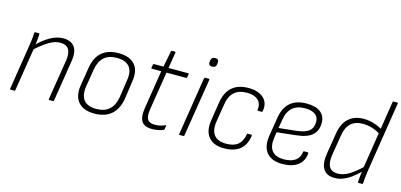

<svg xmlns="http://www.w3.org/2000/svg" viewBox="-63 -1084 3128 1496"><g transform="rotate(15 1501.0 -336.0)"><path d="M370 0Q363 0 364 -6L416 -330Q436 -454 337 -454Q293 -454 244.5 -424Q196 -394 139 -342L144 -382Q195 -434 247.5 -463.5Q300 -493 352 -493Q414 -493 443 -454Q472 -415 458 -333L406 -6Q405 0 399 0ZM58 0Q51 0 52 -6L109 -367Q114 -395 117 -424.5Q120 -454 121 -476Q121 -482 127 -482H156Q161 -482 162 -476Q161 -456 158.5 -428.5Q156 -401 152 -377L151 -365L94 -6Q93 0 87 0Z M734 11Q647 11 605 -37Q563 -85 576 -173L600 -321Q627 -493 799 -493Q886 -493 928.5 -446Q971 -399 957 -310L936 -162Q921 -77 871 -33Q821 11 734 11ZM740 -28Q806 -28 844.5 -62.5Q883 -97 894 -165L915 -308Q927 -380 895.5 -417Q864 -454 794 -454Q728 -454 690.5 -419.5Q653 -385 642 -317L619 -174Q609 -103 639 -65.5Q669 -28 740 -28Z M1201 11Q1138 11 1115.5 -24Q1093 -59 1105 -134L1154 -443H1079Q1072 -443 1073 -450L1078 -476Q1080 -482 1085 -482H1161L1187 -612Q1189 -618 1194 -618H1218Q1224 -618 1223 -612L1202 -482H1361Q1368 -482 1366 -476L1361 -449Q1360 -443 1354 -443H1196L1147 -135Q1138 -76 1153 -51.5Q1168 -27 1213 -27Q1234 -27 1255 -31.5Q1276 -36 1294 -45Q1298 -47 1299.5 -45.5Q1301 -44 1301 -41L1296 -14Q1296 -8 1290 -6Q1271 2 1247.5 6.5Q1224 11 1201 11Z M1421 0Q1414 0 1416 -7L1490 -476Q1492 -482 1498 -482H1526Q1534 -482 1533 -476L1458 -7Q1456 0 1450 0ZM1527 -580Q1511 -580 1504 -588.5Q1497 -597 1499 -611L1500 -620Q1502 -635 1510.5 -643Q1519 -651 1534 -651Q1550 -651 1557 -642.5Q1564 -634 1562 -620L1561 -611Q1560 -596 1551.5 -588Q1543 -580 1527 -580Z M1783 11Q1697 12 1656 -37Q1615 -86 1629 -174L1652 -322Q1665 -407 1713.5 -450Q1762 -493 1848 -493Q1900 -493 1937 -475Q1974 -457 1990.5 -424.5Q2007 -392 1998 -347Q1997 -340 1991 -340H1962Q1956 -340 1957 -347Q1965 -396 1934 -425Q1903 -454 1844 -454Q1778 -454 1741 -420Q1704 -386 1694 -318L1671 -175Q1660 -103 1690 -65.5Q1720 -28 1787 -28Q1850 -28 1883 -56Q1916 -84 1925 -140Q1925 -147 1930 -147H1960Q1966 -147 1965 -140Q1955 -65 1909.5 -27.5Q1864 10 1783 11Z M2250 11Q2165 11 2124.5 -37Q2084 -85 2097 -172L2121 -322Q2134 -408 2182.5 -450.5Q2231 -493 2315 -493Q2388 -493 2427 -463Q2466 -433 2466 -377Q2466 -313 2426 -277.5Q2386 -242 2299 -233L2145 -216L2138 -168Q2128 -99 2157.5 -63Q2187 -27 2253 -27Q2312 -27 2345.5 -51Q2379 -75 2384 -121Q2384 -128 2391 -128H2421Q2426 -128 2426 -122Q2421 -57 2375 -23Q2329 11 2250 11ZM2151 -252 2293 -267Q2362 -275 2392 -300Q2422 -325 2422 -375Q2422 -413 2393.5 -433.5Q2365 -454 2311 -454Q2248 -454 2210.5 -421Q2173 -388 2163 -323Z M2673 11Q2608 11 2581 -31.5Q2554 -74 2567 -157L2595 -328Q2608 -410 2654.5 -451.5Q2701 -493 2776 -493Q2818 -493 2856.5 -481Q2895 -469 2931 -447L2926 -409Q2887 -433 2851 -443.5Q2815 -454 2778 -454Q2718 -454 2682 -421Q2646 -388 2636 -322L2609 -157Q2600 -92 2619 -60Q2638 -28 2688 -28Q2730 -28 2775.5 -54.5Q2821 -81 2881 -139L2875 -98Q2837 -61 2803.5 -37Q2770 -13 2738 -1Q2706 11 2673 11ZM2863 0Q2858 0 2858 -6Q2859 -28 2862 -53.5Q2865 -79 2868 -101L2870 -121L2957 -677Q2959 -683 2965 -683H2993Q3001 -683 2999 -677L2910 -112Q2905 -78 2902.5 -51.5Q2900 -25 2899 -7Q2899 0 2893 0Z"/></g></svg>

Font: Sofia Sans Semi Condensed ExtraLight
Style: Italic
Weight: 250
Italic angle: -9°
Version: Version 4.100